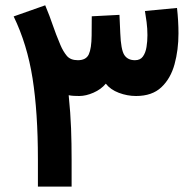

<svg xmlns="http://www.w3.org/2000/svg" viewBox="-20 -687 719 707"><path d="M481 -333.5Q448.7 -333.5 417.7 -345.2Q386.7 -356.9 369.6 -378.9Q352.1 -357.9 324.2 -345.7Q296.4 -333.5 272 -333.5Q263.2 -333.5 252.4 -334Q241.7 -334.5 232.9 -336.4Q239.7 -269 241.7 -214.1Q243.7 -159.2 243.7 -99.6V0H119.6V-101.1Q119.6 -272.9 99.9 -398.4Q80.1 -523.9 30.3 -626.5L146.5 -667.5Q163.6 -626.5 174.3 -594.5Q185.1 -562.5 202.6 -521Q212.4 -498 225.8 -481.7Q239.3 -465.3 266.6 -465.3Q296.9 -465.3 306.9 -486.8Q316.9 -508.3 317.4 -555.7L317.9 -627L419.9 -632.3L422.9 -564.9Q425.3 -503.9 437.7 -484.6Q450.2 -465.3 477.1 -465.3Q496.6 -465.3 506.3 -479Q516.1 -492.7 519.5 -513.9Q522.9 -535.2 522.9 -557.6Q522.9 -581.5 519.8 -605.7Q516.6 -629.9 513.7 -646.5L631.8 -657.7Q637.2 -609.4 637.2 -564Q637.2 -503.4 622.8 -450.7Q608.4 -397.9 574.2 -365.7Q540 -333.5 481 -333.5Z"/></svg>

Font: Vazirmatn FD NL
Style: Bold
Weight: 700
Designer: Saber Rastikerdar
Foundry: Saber Rastikerdar
Version: Version 33.003